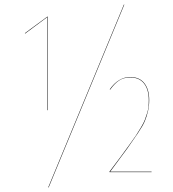

<svg xmlns="http://www.w3.org/2000/svg" viewBox="-20 -753 755 840"><path d="M522 -732.9H523.9L192.9 66.9H190.9ZM189 -680.2V-271H187V-678.2L89.8 -606L88.9 -607.9L187 -680.2ZM549.8 -416Q590.3 -416 611.6 -388.9Q632.8 -361.8 632.8 -314.9Q632.8 -289.1 627.4 -266.6Q622.1 -244.1 614 -224.1Q606 -204.1 582 -168.5Q558.1 -132.8 536.9 -103.3Q515.6 -73.7 467.8 -9.8Q463.9 -4.4 461.9 -2H643.1V0H459V-2Q491.7 -45.4 506.8 -65.7Q522 -85.9 543.9 -116.5Q565.9 -147 575 -160.6Q584 -174.3 596.7 -195.6Q609.4 -216.8 613.5 -228.3Q617.7 -239.7 623 -256.1Q628.4 -272.5 629.6 -285.6Q630.9 -298.8 630.9 -314.9Q630.9 -361.3 610.1 -387.7Q589.4 -414.1 549.8 -414.1Q521.5 -414.1 501.2 -400.9Q481 -387.7 461.9 -360.8L460 -361.8Q498 -416 549.8 -416Z"/></svg>

Font: Fira Sans Compressed Two
Style: Regular
Weight: 100
Width: 1
Designer: Carrois Corporate & Edenspiekermann AG
Foundry: Carrois Corporate GbR & Edenspiekermann AG
Version: Version 4.203;PS 004.203;hotconv 1.0.88;makeotf.lib2.5.64775